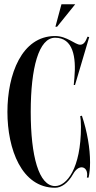

<svg xmlns="http://www.w3.org/2000/svg" viewBox="-20 -878 455 906"><path d="M270 -858 241.5 -752H249.5L335 -858ZM358.5 -330C360.5 -321 362 -301 362 -280C362 -82 294 0 240 0C163 0 125 -142 125 -350C125 -558 163 -700 240 -700C325 -700 340 -609 331 -510L328 -477H334L401 -703L393 -705C383 -679 374 -667 358 -667C335 -667 296 -708 240 -708C82 -708 15 -526 15 -350C15 -174 82 8 240 8C268.5 8 300.5 -12.5 325.5 -57.5C337.5 -79 352.5 -88.5 365 -88.5C383 -88.5 396 -70 390 -40H398C402.5 -60.5 405 -85 405 -112C405 -177.5 391.5 -258 366.5 -332Z"/></svg>

Font: Picaflor 48 pt
Style: Regular
Weight: 400
Designer: Ariel Martín Pérez
Foundry: Tunera Type Foundry
Version: Version 1.000;hotconv 1.0.109;makeotfexe 2.5.65596